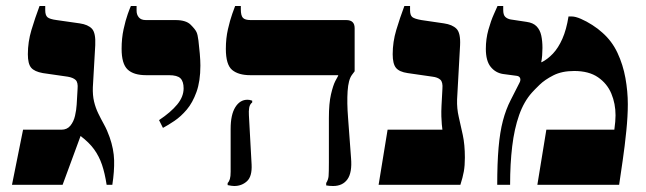

<svg xmlns="http://www.w3.org/2000/svg" viewBox="-20 -617 2156 641"><path d="M20 0 57 -184H185Q204 -184 215 -197.5Q226 -211 230.5 -230.5Q235 -250 236 -268L239 -320Q241 -342 232.5 -350Q224 -358 206 -361L123 -373Q95 -378 84 -391Q73 -404 73 -436Q73 -477 85 -517Q97 -557 112 -597H131V-583Q131 -566 138.5 -559.5Q146 -553 169 -550L246 -539Q274 -535 287 -521Q300 -507 298 -466L290 -326Q289 -299 294 -278Q299 -257 308 -238.5Q317 -220 327.5 -201Q338 -182 346 -159Q360 -119 361 -82Q362 -45 355 0H336Q330 -39 320.5 -67Q311 -95 294.5 -118Q278 -141 249 -163L189 0Z M524 -190 511 -216Q550 -242 571.5 -268Q593 -294 593 -322Q593 -345 582.5 -355.5Q572 -366 544 -366H468Q426 -366 406 -385Q386 -404 386 -454Q386 -489 392.5 -519Q399 -549 406.5 -570Q414 -591 417 -597H436V-581Q436 -568 443.5 -559Q451 -550 467 -550H566Q601 -550 616.5 -534.5Q632 -519 636 -510Q640 -502 642.5 -481.5Q645 -461 647 -438Q649 -415 649 -398Q649 -346 636 -310Q623 -274 603.5 -251Q584 -228 562.5 -213.5Q541 -199 524 -190Z M1092 4Q1086 4 1080 3.5Q1074 3 1069 2V-6Q1076 -17 1077 -29Q1078 -41 1078 -75V-223Q1078 -272 1085 -302Q1092 -332 1099.5 -346.5Q1107 -361 1109 -364V-366H816Q776 -366 755 -383.5Q734 -401 734 -454Q734 -489 741 -519.5Q748 -550 755.5 -571Q763 -592 765 -597H784V-586Q784 -565 791 -557.5Q798 -550 817 -550H1136Q1164 -550 1164 -523V-379L1155 -367Q1143 -351 1140.5 -312.5Q1138 -274 1142 -224L1152 -89Q1156 -41 1140 -18.5Q1124 4 1092 4ZM762 4Q754 4 740 1V-6Q745 -11 747.5 -19.5Q750 -28 750 -44V-187Q750 -234 765.5 -259Q781 -284 806 -284Q810 -284 812.5 -283.5Q815 -283 822 -281V-275Q814 -269 812 -257.5Q810 -246 811 -232L820 -68Q822 -28 804.5 -12Q787 4 762 4Z M1244 0 1274 -184H1457Q1456 -191 1455 -202Q1454 -213 1453.5 -228.5Q1453 -244 1454 -264L1457 -320Q1459 -343 1450 -351Q1441 -359 1424 -361L1341 -373Q1313 -377 1302 -390.5Q1291 -404 1291 -436Q1291 -477 1303 -517Q1315 -557 1330 -597H1349V-583Q1349 -566 1356.5 -560Q1364 -554 1387 -550L1462 -539Q1490 -535 1504 -521Q1518 -507 1516 -466L1506 -285Q1505 -255 1511.5 -227Q1518 -199 1525 -166.5Q1532 -134 1532 -91Q1532 -64 1528.5 -44.5Q1525 -25 1517 0Z M1640 0Q1640 -72 1644.5 -124Q1649 -176 1659 -214Q1669 -252 1685 -283L1714 -340Q1719 -349 1716.5 -356Q1714 -363 1704 -364L1659 -370Q1634 -374 1618 -394Q1602 -414 1602 -454Q1602 -487 1610.5 -517.5Q1619 -548 1629 -570Q1639 -592 1641 -597H1660V-584Q1660 -567 1667 -560.5Q1674 -554 1685 -552L1738 -544Q1760 -541 1771.5 -529Q1783 -517 1787 -498.5Q1791 -480 1791 -457Q1791 -445 1790 -432Q1789 -419 1787 -410L1788 -409Q1808 -419 1826 -438Q1844 -457 1857.5 -487.5Q1871 -518 1878 -562H1889Q1901 -562 1919.5 -554Q1938 -546 1957.5 -533.5Q1977 -521 1991 -508Q2023 -480 2041.5 -440.5Q2060 -401 2068 -356.5Q2076 -312 2076 -269Q2076 -230 2071 -180Q2066 -130 2059 -82Q2052 -34 2047 0H1774L1804 -184H2031Q2033 -198 2034 -210.5Q2035 -223 2035 -232Q2035 -271 2021 -304.5Q2007 -338 1976.5 -359Q1946 -380 1897 -380Q1856 -380 1827.5 -365.5Q1799 -351 1781.5 -334Q1764 -317 1756 -308Q1729 -278 1713 -232.5Q1697 -187 1690 -128.5Q1683 -70 1683 0Z"/></svg>

Font: Frank Ruhl Libre Black
Style: Regular
Weight: 900
Designer: Yanek Iontef
Foundry: Fontef
Version: Version 6.004